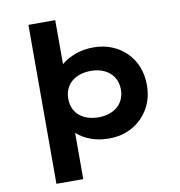

<svg xmlns="http://www.w3.org/2000/svg" viewBox="-100 -831 1068 1142"><g transform="rotate(-10 434.0 -260.0)"><path d="M148 220V-740H310V-412L276 -421Q283 -452 316 -479Q349 -506 398 -523.5Q447 -541 505 -541Q565 -541 614.5 -521Q664 -501 701.5 -464.5Q739 -428 759.5 -377.5Q780 -327 780 -266Q780 -185 743.5 -123Q707 -61 645 -26Q583 9 504 9Q445 9 395.5 -9Q346 -27 313.5 -56.5Q281 -86 273 -117L310 -131V220ZM464 -126Q512 -126 548 -143.5Q584 -161 603.5 -192.5Q623 -224 623 -266Q623 -308 603.5 -339.5Q584 -371 548.5 -388.5Q513 -406 464 -406Q416 -406 379.5 -388Q343 -370 324 -338.5Q305 -307 305 -266Q305 -224 324 -192.5Q343 -161 379.5 -143.5Q416 -126 464 -126Z"/></g></svg>

Font: Lexend Giga
Style: Bold
Weight: 700
Version: Version 1.007